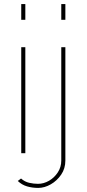

<svg xmlns="http://www.w3.org/2000/svg" viewBox="-20 -750 424 940"><path d="M84 0V-519H104V0ZM84 -653V-730H104V-653ZM167 170Q138 170 112.5 162.5Q87 155 67 136L83 124Q101 140 123 145Q145 150 166 150Q194 150 220 135Q246 120 263 94Q280 68 280 36V-519H300V36Q300 75 279.5 105Q259 135 228.5 152.5Q198 170 167 170ZM280 -653V-730H300V-653Z"/></svg>

Font: Raleway Thin Thin
Style: Regular
Weight: 250
Version: Version 4.026